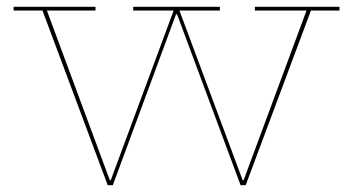

<svg xmlns="http://www.w3.org/2000/svg" viewBox="-20 -545 1039 565"><path d="M979 -525V-514H895L703 0H688L501 -503H498L312 0H297L105 -514H20V-525H261V-514H118L303 -15H306L491 -514H372V-525H627V-514H508L694 -15H697L882 -514H730V-525Z"/></svg>

Font: Hepta Slab Thin
Style: Regular
Weight: 250
Designer: Michael LaGattuta
Foundry: Michael LaGattuta
Version: Version 1.100; ttfautohint (v1.8) -l 8 -r 50 -G 200 -x 14 -D